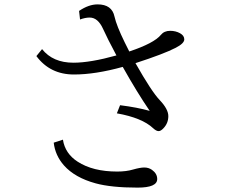

<svg xmlns="http://www.w3.org/2000/svg" viewBox="-20 -813 1040 876"><path d="M340.8 -763.2Q384.8 -793 425.3 -793Q490.7 -793 502.4 -737.3Q511.7 -695.8 548.8 -620.1Q565.4 -585.9 569.8 -578.1Q682.6 -615.7 713.9 -653.8Q729 -672.4 756.3 -672.4Q781.7 -672.4 801.8 -661.1Q820.8 -650.4 820.8 -633.3Q820.8 -615.2 782.2 -595.2Q729 -567.4 598.1 -524.9Q671.9 -394.5 709 -356Q748 -314.9 748 -283.2Q748 -250.5 725.1 -227.1Q713.4 -214.8 703.6 -214.8Q692.9 -214.8 678.7 -228Q628.4 -275.4 513.2 -295.9L527.8 -333Q606 -323.2 663.1 -307.1Q605.5 -391.1 540 -507.8Q415 -473.1 317.4 -473.1Q208.5 -473.1 146 -557.1L171.9 -588.9Q221.2 -526.9 314.9 -526.9Q392.1 -526.9 511.2 -560.1Q468.8 -639.6 450.2 -681.2Q426.8 -732.9 389.2 -732.9Q369.1 -732.9 345.2 -724.1ZM267.1 -175.8Q276.9 -112.3 334.5 -75.2Q403.8 -30.3 514.6 -30.3Q556.6 -30.3 587.4 -39.6Q619.6 -48.8 638.2 -48.8Q658.2 -48.8 673.3 -38.1Q697.3 -21 697.3 3.9Q697.3 43 607.9 43Q487.3 43 416 23.4Q321.8 -2.4 272 -58.1Q231.9 -103.5 225.1 -162.1Z"/></svg>

Font: BIZ UDMincho
Style: Regular
Weight: 400
Monospace: yes
Designer: TypeBank Co., Ltd.
Foundry: Morisawa Inc.
Version: Version 1.06